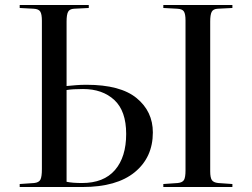

<svg xmlns="http://www.w3.org/2000/svg" viewBox="-20 -750 1011 770"><path d="M59 0V-12L117 -16Q136 -18 142 -29.5Q148 -41 148 -72V-667Q148 -693 141.5 -703.5Q135 -714 115 -715L59 -718V-730H336V-718L277 -715Q259 -714 253 -702.5Q247 -691 247 -664V-405Q269 -407 286 -408.5Q303 -410 327 -410Q463 -410 528 -356.5Q593 -303 593 -219Q593 -119 520.5 -59.5Q448 0 311 0ZM635 0V-12L693 -16Q712 -18 718 -28.5Q724 -39 724 -67V-668Q724 -694 717.5 -704Q711 -714 691 -715L635 -718V-730H912V-718L853 -715Q835 -714 829 -702.5Q823 -691 823 -664V-63Q823 -38 829.5 -28Q836 -18 855 -16L912 -12V0ZM247 -21Q270 -16 309 -16Q396 -16 441 -68Q486 -120 486 -213Q486 -305 438.5 -349Q391 -393 313 -393Q272 -393 247 -389Z"/></svg>

Font: Literata 72pt
Style: Regular
Weight: 400
Designer: Latin by Veronika Burian and Jose Scaglione. Greek by Irene Vlachou. Cyrillic by Vera Evstafieva.
Foundry: TypeTogether
Version: Version 3.002